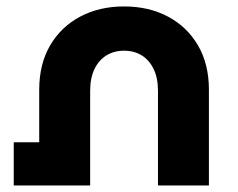

<svg xmlns="http://www.w3.org/2000/svg" viewBox="-20 -568 728 588"><path d="M100.1 0V-292.7Q100.1 -372.2 133.8 -429.4Q167.5 -486.6 226.1 -517.4Q284.8 -548.3 359.9 -548.3Q435.5 -548.3 494 -517.4Q552.4 -486.6 586.1 -429.4Q619.8 -372.2 619.8 -292.7V0H463.8V-289.6Q463.8 -328.9 450.6 -356.4Q437.3 -384 414.2 -398.3Q391 -412.7 359.9 -412.7Q329.3 -412.7 305.9 -398.3Q282.6 -384 269.3 -356.4Q256.1 -328.9 256.1 -289.6V0ZM22.1 0V-132.3H187.1V0Z"/></svg>

Font: Montserrat Alternates Thin
Style: Regular
Weight: 100
Designer: Julieta Ulanovsky
Foundry: Julieta Ulanovsky
Version: Version 9.000